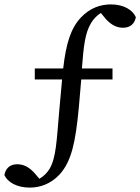

<svg xmlns="http://www.w3.org/2000/svg" viewBox="-45 -742 637 872"><path d="M113 -431V-381H237L224 -238C212 -101 210 -26 180 25C169 43 154 58 134 70L110 42C84 14 59 4 33 4C-1 4 -20 24 -25 53C-11 85 31 110 90 110C135 110 184 95 226 50C279 -9 298 -93 313 -254L324 -381H466V-431H327C335 -534 341 -592 369 -638C379 -655 394 -671 413 -683L438 -653C464 -626 488 -616 514 -616C548 -616 567 -636 572 -664C558 -696 518 -722 459 -722C413 -722 364 -707 322 -662C277 -614 255 -546 242 -431Z"/></svg>

Font: Noto Serif SC Medium
Style: Regular
Weight: 500
Designer: Ryoko NISHIZUKA 西塚涼子 (kana & ideographs); Frank Grießhammer (Latin, Greek & Cyrillic); Wenlong ZHANG 张文龙 (bopomofo); San
Foundry: Adobe Systems Incorporated
Version: Version 1.001;PS 1.001;hotconv 16.6.54;makeotf.lib2.5.65590